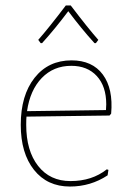

<svg xmlns="http://www.w3.org/2000/svg" viewBox="-20 -678 486 703"><path d="M129 -520 120 -532Q158 -575 221 -658H239Q302 -575 340 -532L331 -520H326Q278 -573 230 -637Q182 -573 134 -520ZM236 5Q153 5 104.5 -56Q56 -117 56 -221Q56 -329 106.5 -393Q157 -457 242 -457Q318 -457 356.5 -405Q395 -353 387 -262L381 -255L77 -251Q76 -242 76 -221Q76 -126 119.5 -70.5Q163 -15 238 -15Q317 -15 371 -58L377 -56L374 -36Q312 5 236 5ZM241 -437Q176 -437 133 -392.5Q90 -348 79 -271L368 -275L369 -296Q369 -362 334.5 -399.5Q300 -437 241 -437Z"/></svg>

Font: Alegreya Sans SC Thin
Style: Regular
Weight: 100
Designer: Juan Pablo del Peral
Foundry: Huerta Tipografica
Version: Version 2.007